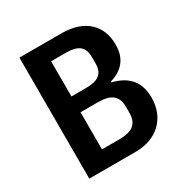

<svg xmlns="http://www.w3.org/2000/svg" viewBox="-162 -829 923 959"><g transform="rotate(-30 300.0 -349.0)"><path d="M80 0H348C472 0 552 -79 552 -195C552 -291 500 -341 416 -361V-366C488 -387 529 -434 529 -514C529 -627 455 -698 323 -698H80ZM208 -95V-309H308C381 -309 418 -284 418 -219V-186C418 -119 381 -95 308 -95ZM208 -400V-603H291C362 -603 395 -581 395 -518V-485C395 -422 362 -400 291 -400Z"/></g></svg>

Font: IBM Mono SemiBold
Style: Regular
Weight: 600
Monospace: yes
Designer: Mike Abbink, Paul van der Laan, Pieter van Rosmalen
Foundry: Bold Monday
Version: Version 2.3